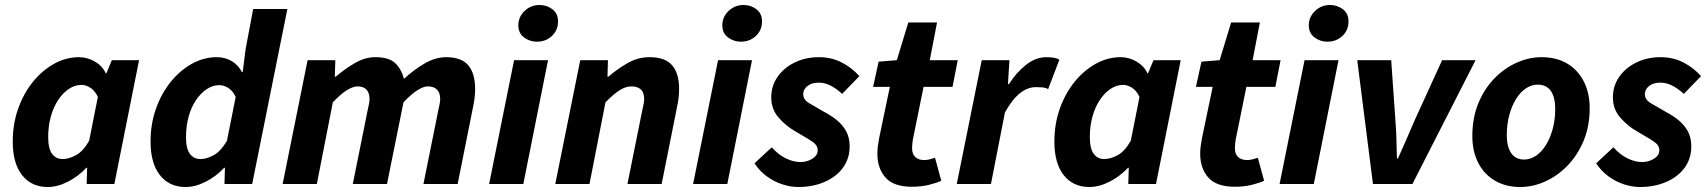

<svg xmlns="http://www.w3.org/2000/svg" viewBox="-20 -737 6842 769"><path d="M171 12Q106 12 68.5 -35.5Q31 -83 31 -170Q31 -241 53 -302.5Q75 -364 112.5 -410Q150 -456 197.5 -482Q245 -508 296 -508Q330 -508 360 -490.5Q390 -473 404 -443H406L428 -496H537L438 0H327L329 -65H326Q293 -30 251.5 -9Q210 12 171 12ZM231 -100Q256 -100 284.5 -115.5Q313 -131 337 -173L372 -349Q360 -374 342 -385.5Q324 -397 306 -397Q280 -397 256 -381Q232 -365 213 -336.5Q194 -308 183.5 -270Q173 -232 173 -188Q173 -142 188.5 -121Q204 -100 231 -100Z M723 12Q658 12 620.5 -35.5Q583 -83 583 -170Q583 -241 605 -302.5Q627 -364 664.5 -410Q702 -456 749.5 -482Q797 -508 848 -508Q882 -508 908.5 -492Q935 -476 949 -448H952L964 -542L994 -701H1131L990 0H879L881 -65H878Q845 -30 803.5 -9Q762 12 723 12ZM783 -100Q808 -100 836 -115.5Q864 -131 889 -173L924 -349Q912 -374 894 -385Q876 -396 858 -396Q832 -396 808 -380Q784 -364 765 -336Q746 -308 735.5 -270Q725 -232 725 -187Q725 -142 740.5 -121Q756 -100 783 -100Z M1112 0 1212 -496H1323L1321 -430H1325Q1361 -461 1401.5 -484.5Q1442 -508 1483 -508Q1538 -508 1563 -484Q1588 -460 1598 -421Q1639 -459 1682 -483.5Q1725 -508 1766 -508Q1828 -508 1855.5 -475.5Q1883 -443 1883 -381Q1883 -364 1881 -346.5Q1879 -329 1875 -310L1813 0H1676L1735 -293Q1738 -308 1740.5 -319Q1743 -330 1743 -340Q1743 -366 1730 -378.5Q1717 -391 1693 -391Q1676 -391 1651.5 -375.5Q1627 -360 1596 -327L1530 0H1393L1452 -293Q1455 -308 1457.5 -319Q1460 -330 1460 -340Q1460 -366 1447.5 -378.5Q1435 -391 1412 -391Q1394 -391 1369 -375.5Q1344 -360 1313 -327L1249 0Z M1939 0 2039 -496H2175L2076 0ZM2130 -570Q2102 -570 2079 -587Q2056 -604 2056 -636Q2056 -669 2081 -693Q2106 -717 2141 -717Q2170 -717 2192.5 -700Q2215 -683 2215 -651Q2215 -616 2190.5 -593Q2166 -570 2130 -570Z M2204 0 2304 -496H2415L2413 -430H2417Q2453 -461 2494 -484.5Q2535 -508 2582 -508Q2644 -508 2672 -475.5Q2700 -443 2700 -381Q2700 -364 2698 -346.5Q2696 -329 2692 -310L2630 0H2493L2552 -293Q2555 -308 2557.5 -319Q2560 -330 2560 -340Q2560 -366 2547 -378.5Q2534 -391 2509 -391Q2486 -391 2461.5 -375.5Q2437 -360 2405 -327L2341 0Z M2756 0 2856 -496H2992L2893 0ZM2947 -570Q2919 -570 2896 -587Q2873 -604 2873 -636Q2873 -669 2898 -693Q2923 -717 2958 -717Q2987 -717 3009.5 -700Q3032 -683 3032 -651Q3032 -616 3007.5 -593Q2983 -570 2947 -570Z M3177 12Q3147 12 3114 1.5Q3081 -9 3051.5 -30.5Q3022 -52 3002 -83L3071 -147Q3099 -116 3129 -102Q3159 -88 3185 -88Q3204 -88 3220 -94.5Q3236 -101 3245.5 -111Q3255 -121 3255 -135Q3255 -150 3245 -160Q3235 -170 3215.5 -181.5Q3196 -193 3167 -210Q3128 -232 3098.5 -266Q3069 -300 3069 -347Q3069 -393 3094.5 -429.5Q3120 -466 3163.5 -487Q3207 -508 3260 -508Q3310 -508 3351 -487Q3392 -466 3422 -432L3353 -361Q3333 -380 3309 -393Q3285 -406 3259 -406Q3231 -406 3214 -392.5Q3197 -379 3197 -360Q3197 -337 3223 -322.5Q3249 -308 3279 -290Q3308 -275 3331.5 -256Q3355 -237 3369 -211.5Q3383 -186 3383 -151Q3383 -102 3356.5 -65.5Q3330 -29 3283 -8.5Q3236 12 3177 12Z M3633 11Q3559 11 3526.5 -26Q3494 -63 3494 -121Q3494 -136 3496 -151.5Q3498 -167 3501 -183L3544 -389H3477L3499 -490L3572 -496L3618 -647H3733L3704 -496H3816L3795 -389H3679L3636 -177Q3635 -168 3634 -160.5Q3633 -153 3633 -144Q3633 -120 3646 -108Q3659 -96 3681 -96Q3694 -96 3704.5 -99Q3715 -102 3725 -105L3750 -13Q3731 -4 3700 3.5Q3669 11 3633 11Z M3812 0 3912 -496H4023L4017 -400H4021Q4050 -446 4089 -477Q4128 -508 4171 -508Q4190 -508 4202.5 -505.5Q4215 -503 4223 -498L4178 -380Q4168 -386 4154.5 -387Q4141 -388 4129 -388Q4096 -388 4065.5 -364Q4035 -340 4005 -287L3949 0Z M4343 12Q4278 12 4240.5 -35.5Q4203 -83 4203 -170Q4203 -241 4225 -302.5Q4247 -364 4284.5 -410Q4322 -456 4369.5 -482Q4417 -508 4468 -508Q4502 -508 4532 -490.5Q4562 -473 4576 -443H4578L4600 -496H4709L4610 0H4499L4501 -65H4498Q4465 -30 4423.5 -9Q4382 12 4343 12ZM4403 -100Q4428 -100 4456.5 -115.5Q4485 -131 4509 -173L4544 -349Q4532 -374 4514 -385.5Q4496 -397 4478 -397Q4452 -397 4428 -381Q4404 -365 4385 -336.5Q4366 -308 4355.5 -270Q4345 -232 4345 -188Q4345 -142 4360.5 -121Q4376 -100 4403 -100Z M4926 11Q4852 11 4819.5 -26Q4787 -63 4787 -121Q4787 -136 4789 -151.5Q4791 -167 4794 -183L4837 -389H4770L4792 -490L4865 -496L4911 -647H5026L4997 -496H5109L5088 -389H4972L4929 -177Q4928 -168 4927 -160.5Q4926 -153 4926 -144Q4926 -120 4939 -108Q4952 -96 4974 -96Q4987 -96 4997.5 -99Q5008 -102 5018 -105L5043 -13Q5024 -4 4993 3.5Q4962 11 4926 11Z M5105 0 5205 -496H5341L5242 0ZM5296 -570Q5268 -570 5245 -587Q5222 -604 5222 -636Q5222 -669 5247 -693Q5272 -717 5307 -717Q5336 -717 5358.5 -700Q5381 -683 5381 -651Q5381 -616 5356.5 -593Q5332 -570 5296 -570Z M5479 0 5416 -496H5552L5569 -253Q5572 -217 5573 -179Q5574 -141 5575 -102H5579Q5596 -140 5612.5 -177.5Q5629 -215 5645 -253L5756 -496H5890L5637 0Z M6069 12Q6011 12 5967.5 -13.5Q5924 -39 5900.5 -85Q5877 -131 5877 -192Q5877 -264 5900.5 -322Q5924 -380 5964 -421.5Q6004 -463 6053.5 -485.5Q6103 -508 6155 -508Q6213 -508 6256 -483Q6299 -458 6323 -411.5Q6347 -365 6347 -304Q6347 -232 6323 -174Q6299 -116 6259 -74.5Q6219 -33 6169.5 -10.5Q6120 12 6069 12ZM6084 -98Q6110 -98 6132.5 -113.5Q6155 -129 6172 -156.5Q6189 -184 6199 -221Q6209 -258 6209 -301Q6209 -347 6191.5 -372.5Q6174 -398 6139 -398Q6114 -398 6091.5 -383Q6069 -368 6052 -340.5Q6035 -313 6025 -276Q6015 -239 6015 -195Q6015 -150 6032.5 -124Q6050 -98 6084 -98Z M6548 12Q6518 12 6485 1.5Q6452 -9 6422.5 -30.5Q6393 -52 6373 -83L6442 -147Q6470 -116 6500 -102Q6530 -88 6556 -88Q6575 -88 6591 -94.5Q6607 -101 6616.5 -111Q6626 -121 6626 -135Q6626 -150 6616 -160Q6606 -170 6586.5 -181.5Q6567 -193 6538 -210Q6499 -232 6469.5 -266Q6440 -300 6440 -347Q6440 -393 6465.5 -429.5Q6491 -466 6534.5 -487Q6578 -508 6631 -508Q6681 -508 6722 -487Q6763 -466 6793 -432L6724 -361Q6704 -380 6680 -393Q6656 -406 6630 -406Q6602 -406 6585 -392.5Q6568 -379 6568 -360Q6568 -337 6594 -322.5Q6620 -308 6650 -290Q6679 -275 6702.5 -256Q6726 -237 6740 -211.5Q6754 -186 6754 -151Q6754 -102 6727.5 -65.5Q6701 -29 6654 -8.5Q6607 12 6548 12Z"/></svg>

Font: Source Sans 3 ExtraLight
Style: Bold Italic
Weight: 700
Italic angle: -11°
Version: Version 3.052;hotconv 1.1.0;makeotfexe 2.6.0